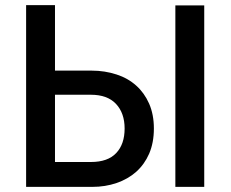

<svg xmlns="http://www.w3.org/2000/svg" viewBox="-20 -730 901 750"><path d="M82 -710H194.8V-454.1H338.9Q389.2 -454.1 435.5 -439Q479.5 -424.8 512.2 -395.5Q543.9 -367.2 562.5 -325.2Q581.1 -282.7 581.1 -228Q581.1 -172.4 562.5 -129.4Q544.4 -87.9 511.7 -58.6Q479.5 -30.3 435.5 -15.1Q391.1 0 340.8 0H82ZM665 0V-709H777.8V0ZM194.8 -97.2H335Q401.4 -97.2 434.1 -132.3Q466.8 -167 466.8 -228Q466.8 -288.1 433.1 -324.2Q399.4 -359.9 335 -359.9H194.8Z"/></svg>

Font: Rising Sun DemiBold
Style: DemiBold
Weight: 600
Designer: Matt McInerney, Pablo Impallari, Rodrigo Fuenzalida
Foundry: Matt McInerney, Pablo Impallari, Rodrigo Fuenzalida
Version: Version 1.000